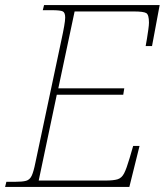

<svg xmlns="http://www.w3.org/2000/svg" viewBox="-33 -734 657 754"><path d="M-13 0 -8 -20H25Q55 -20 69.5 -24Q84 -28 91.5 -44Q99 -60 106 -95L208 -576Q215 -608 219 -631Q223 -654 223 -665Q223 -684 214 -689Q205 -694 170 -694H135L140 -714H594L564 -553H539Q541 -563 544 -581.5Q547 -600 549.5 -618Q552 -636 552 -645Q552 -676 541.5 -682.5Q531 -689 492 -689H260L196 -387H455L451 -362H190L119 -25H381Q413 -25 429 -30Q445 -35 454.5 -53.5Q464 -72 476 -113L490 -161H515L475 0Z"/></svg>

Font: Noto Serif Thin
Style: Italic
Weight: 100
Italic angle: -12°
Designer: Monotype Design Team
Foundry: Monotype Imaging Inc.
Version: Version 2.014; ttfautohint (v1.8.4.7-5d5b)